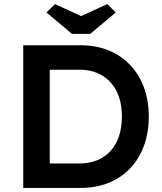

<svg xmlns="http://www.w3.org/2000/svg" viewBox="-20 -922 797 942"><path d="M94 0V-700H375Q451 -700 512.5 -675Q574 -650 618.5 -603Q663 -556 686.5 -492Q710 -428 710 -350Q710 -272 686.5 -207.5Q663 -143 619 -96.5Q575 -50 513 -25Q451 0 375 0ZM224 -101 214 -120H370Q419 -120 457.5 -136Q496 -152 523 -182Q550 -212 564 -254.5Q578 -297 578 -350Q578 -403 564 -445.5Q550 -488 522.5 -518Q495 -548 457 -564Q419 -580 370 -580H211L224 -597ZM333 -756 208 -861 250 -902 378 -843 506 -902 548 -861 423 -756Z"/></svg>

Font: Mach Medium
Style: Regular
Weight: 500
Version: Version 1.002